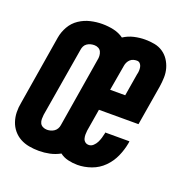

<svg xmlns="http://www.w3.org/2000/svg" viewBox="-114 -625 716 730"><g transform="rotate(20 244.0 -260.0)"><path d="M118 8Q117 8 117 8Q117 8 117 8Q97 8 77.5 4.5Q58 1 41.5 -8Q25 -17 13 -31.5Q1 -46 -5 -64Q-11 -82 -11.5 -101.5Q-12 -121 -8 -141L38 -421Q42 -445 54.5 -467Q67 -489 88 -503Q109 -517 133 -522.5Q157 -528 180 -528Q204 -528 226.5 -523Q249 -518 267 -505Q287 -518 309.5 -523Q332 -528 353 -528Q373 -528 391.5 -524.5Q410 -521 425 -511Q440 -501 450 -486Q460 -471 465 -453.5Q470 -436 469.5 -417Q469 -398 466 -379L439 -217H279L264 -127Q263 -119 263 -111Q263 -103 265 -95.5Q267 -88 273 -83Q279 -78 288 -78Q298 -78 306 -85.5Q314 -93 318.5 -102Q323 -111 326 -121Q329 -131 331 -141Q331 -142 331 -142.5Q331 -143 331 -144H429Q429 -142 428.5 -140Q428 -138 428 -136Q423 -108 411 -81Q399 -54 378 -33Q357 -12 329 -2Q301 8 273 8Q254 8 235 3.5Q216 -1 202 -12Q182 -1 160.5 3.5Q139 8 118 8ZM293 -303H354L369 -393Q371 -400 371.5 -408Q372 -416 370.5 -423.5Q369 -431 364 -436.5Q359 -442 351 -442Q344 -442 337 -440Q330 -438 324.5 -433Q319 -428 315.5 -421Q312 -414 311 -407ZM119 -78Q126 -78 133.5 -80Q141 -82 147.5 -86.5Q154 -91 158 -98Q162 -105 163 -113L209 -393Q211 -401 210.5 -410Q210 -419 206.5 -426.5Q203 -434 195.5 -438Q188 -442 179 -442Q171 -442 163.5 -440Q156 -438 149.5 -433.5Q143 -429 139.5 -422Q136 -415 135 -407L88 -127Q87 -119 87 -110Q87 -101 90.5 -93.5Q94 -86 102 -82Q110 -78 119 -78Z"/></g></svg>

Font: Iosevka SS04 Semibold Oblique
Style: Regular
Weight: 600
Italic angle: -9°
Monospace: yes
Designer: Belleve Invis
Foundry: Belleve Invis
Version: Version 19.0.0; ttfautohint (v1.8.4)